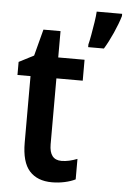

<svg xmlns="http://www.w3.org/2000/svg" viewBox="-54 -851 563 850"><g transform="rotate(5 227.0 -426.0)"><path d="M243 -139Q260 -139 277.5 -143Q295 -147 313 -154V-63Q293 -53 265.5 -47Q238 -41 209 -41Q144 -41 109 -80Q74 -119 74 -206V-501H16V-559L82 -593L113 -711H189V-594H306V-501H189V-208Q189 -139 243 -139ZM454 -801Q444 -767 425 -724.5Q406 -682 387 -651H317V-663Q321 -678 326 -706Q331 -734 335.5 -763Q340 -792 341 -811H454Z"/></g></svg>

Font: Noto Sans Tamil UI Condensed SemiBold
Style: Regular
Weight: 600
Width: 3
Designer: Jelle Bosma - Monotype Design Team
Foundry: Monotype Imaging Inc.
Version: Version 2.004; ttfautohint (v1.8.4.7-5d5b)